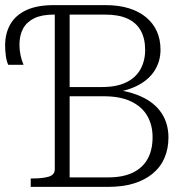

<svg xmlns="http://www.w3.org/2000/svg" viewBox="-23 -730 731 750"><path d="M235 -390H375Q433 -390 470.5 -408.5Q508 -427 526 -460Q544 -493 544 -535Q544 -579 527 -610Q510 -641 475.5 -657Q441 -673 388 -673H249V-37H398Q457 -37 495.5 -55.5Q534 -74 553.5 -109Q573 -144 573 -194Q573 -241 552.5 -277Q532 -313 489.5 -333.5Q447 -354 382 -354H235ZM187 -710H389Q440 -710 479.5 -698Q519 -686 547 -663Q575 -640 589.5 -608Q604 -576 604 -536Q604 -489 579.5 -452Q555 -415 507.5 -392.5Q460 -370 389 -365L432 -388V-360L394 -383Q472 -378 526 -354Q580 -330 607.5 -289Q635 -248 635 -193Q635 -149 619.5 -113Q604 -77 573 -51.5Q542 -26 498.5 -13Q455 0 399 0H97V-33H108Q144 -33 167.5 -40Q191 -47 191 -69V-673H187Q140 -673 110.5 -658.5Q81 -644 67 -618Q53 -592 53 -555Q53 -536 57 -515.5Q61 -495 69 -477H9Q2 -493 -0.5 -514Q-3 -535 -3 -552Q-3 -600 17.5 -635.5Q38 -671 80 -690.5Q122 -710 187 -710Z"/></svg>

Font: Roboto Serif 36pt ExtraLight
Style: Regular
Weight: 250
Designer: Greg Gazdowicz
Foundry: Commercial Type
Version: Version 1.008